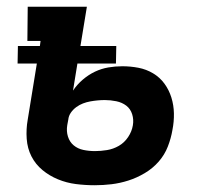

<svg xmlns="http://www.w3.org/2000/svg" viewBox="-20 -540 640 568"><path d="M260 8Q232 8 204.5 4.5Q177 1 151.5 -9.5Q126 -20 105.5 -37Q85 -54 73 -77.5Q61 -101 59 -129.5Q57 -158 62 -186L89 -352H32L33 -404H98L100 -419H61L62 -520H237L218 -404H324L323 -352H209L196 -272Q208 -290 225 -304.5Q242 -319 261 -328Q280 -337 300.5 -340.5Q321 -344 342 -344Q366 -344 389.5 -339.5Q413 -335 433 -323Q453 -311 466.5 -292.5Q480 -274 487 -251.5Q494 -229 494.5 -204.5Q495 -180 490 -155Q486 -131 476.5 -106.5Q467 -82 449.5 -62Q432 -42 408.5 -28Q385 -14 360 -6Q335 2 310 5Q285 8 260 8ZM261 -93Q278 -93 296.5 -96Q315 -99 331.5 -108.5Q348 -118 359 -134.5Q370 -151 373 -169Q376 -186 371 -202Q366 -218 353.5 -227.5Q341 -237 324 -240.5Q307 -244 290 -244Q280 -244 269 -243Q258 -242 247 -240Q236 -238 225.5 -234Q215 -230 205.5 -223Q196 -216 189.5 -206.5Q183 -197 182 -186L179 -170Q176 -152 181 -136Q186 -120 198 -110Q210 -100 226.5 -96.5Q243 -93 261 -93Z"/></svg>

Font: Iosevka HT Extended
Style: Bold Italic
Weight: 700
Width: 7
Italic angle: -9°
Monospace: yes
Designer: Belleve Invis
Foundry: Belleve Invis
Version: Version 32.3.0; ttfautohint (v1.8.4)